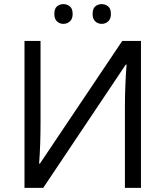

<svg xmlns="http://www.w3.org/2000/svg" viewBox="-20 -913 802 933"><path d="M99 -714H177V-317Q177 -207 170 -118H174L574 -714H665V0H587V-393Q587 -491 595 -599H591L190 0H99ZM244 -845Q244 -871 257 -882Q270 -893 288 -893Q306 -893 319.5 -882Q333 -871 333 -845Q333 -821 319.5 -809Q306 -797 288 -797Q270 -797 257 -809Q244 -821 244 -845ZM430 -845Q430 -871 443 -882Q456 -893 474 -893Q492 -893 505.5 -882Q519 -871 519 -845Q519 -821 505.5 -809Q492 -797 474 -797Q456 -797 443 -809Q430 -821 430 -845Z"/></svg>

Font: Stephens Clock
Style: Regular
Weight: 400
Designer: Peter Wiegel (catfonts.de) with slight modifications by DT1.org
Version: Version 0.9.1